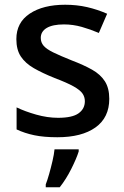

<svg xmlns="http://www.w3.org/2000/svg" viewBox="-20 -569 524 810"><path d="M441 -152Q441 -73 383 -31.5Q325 10 222 10Q165 10 124.5 1.5Q84 -7 50 -23V-116Q85 -99 132.5 -85.5Q180 -72 225 -72Q285 -72 311.5 -91Q338 -110 338 -142Q338 -160 328 -174.5Q318 -189 290.5 -204.5Q263 -220 210 -240Q158 -261 122.5 -281.5Q87 -302 68 -330.5Q49 -359 49 -404Q49 -474 105.5 -511.5Q162 -549 255 -549Q304 -549 347.5 -539Q391 -529 432 -511L397 -430Q362 -445 325 -455.5Q288 -466 250 -466Q202 -466 177 -451Q152 -436 152 -409Q152 -390 164 -376Q176 -362 204.5 -348Q233 -334 283 -314Q333 -295 368.5 -275Q404 -255 422.5 -226Q441 -197 441 -152ZM312 70Q303 99 281 143Q259 187 232 221H173V209Q180 191 187.5 164.5Q195 138 201.5 110Q208 82 210 61H312Z"/></svg>

Font: Noto Sans Sinhala Medium
Style: Regular
Weight: 500
Designer: Jelle Bosma - Monotype Design Team
Foundry: Monotype Imaging Inc.
Version: Version 2.006; ttfautohint (v1.8.4.7-5d5b)